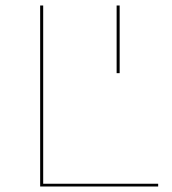

<svg xmlns="http://www.w3.org/2000/svg" viewBox="-20 -678 624 698"><path d="M555 -10V0H126V-658H137V-10ZM415 -412H404V-658H415Z"/></svg>

Font: Ysabeau SC Hairline
Style: Regular
Weight: 100
Designer: Christian Thalmann (Catharsis Fonts)
Version: Version 0.003